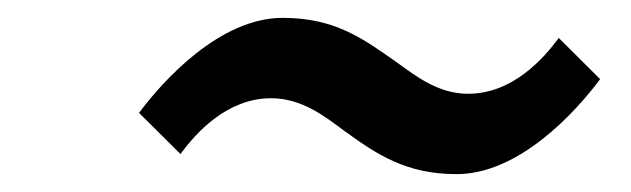

<svg xmlns="http://www.w3.org/2000/svg" viewBox="-20 -523 707 215"><path d="M605.7 -480.5C588.4 -457 553.7 -418 504.2 -418C471.7 -418 447.5 -436.3 424.6 -453C387.2 -479.2 355.8 -503 296.5 -503C226.6 -503 163.1 -433.5 135.7 -396.6L182.1 -350.5C199.3 -374 234.1 -413 283.5 -413C318.2 -413 343.9 -392.5 365.1 -376.8C401.9 -350.1 434.7 -328 491.3 -328C561.2 -328 624.7 -397.5 652 -434.4Z"/></svg>

Font: Hussar Ekologiczny
Style: Regular
Weight: 400
Foundry: Cannot Into Space Fonts
Version: Version 0.97